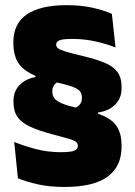

<svg xmlns="http://www.w3.org/2000/svg" viewBox="-20 -674 537 762"><path d="M272 -243Q289.5 -250 297.2 -259.8Q305 -269.5 305 -285V-287Q305 -304 295.2 -314Q285.5 -324 262.8 -331.5Q240 -339 200.5 -348Q138.5 -362.5 101.8 -382Q65 -401.5 49 -430.5Q33 -459.5 33 -501.5V-505.5Q33 -581 87 -617.2Q141 -653.5 245 -653.5Q300.5 -653.5 346.2 -643.5Q392 -633.5 424 -619L438.5 -485.5Q402.5 -500 358.2 -509.8Q314 -519.5 268 -519.5Q228 -519.5 215.5 -513.8Q203 -508 203 -497.5V-497Q203 -489 209.5 -483Q216 -477 238.8 -470Q261.5 -463 309 -451.5Q360 -439.5 394.2 -425.5Q428.5 -411.5 445.5 -389Q462.5 -366.5 462.5 -329V-324Q462.5 -284.5 437.2 -259Q412 -233.5 369 -227.5L369.5 -191.5ZM222.5 -355Q204 -348.5 195.8 -337.5Q187.5 -326.5 187.5 -312.5V-310.5Q187.5 -295 196.2 -283.5Q205 -272 227.8 -262.8Q250.5 -253.5 293 -244Q352.5 -231 390 -214.5Q427.5 -198 445 -170Q462.5 -142 462.5 -95V-92Q462.5 -13.5 407 27.2Q351.5 68 235 68Q177.5 68 131.2 57.8Q85 47.5 51 33.5L36.5 -110.5Q75 -95 122 -82.5Q169 -70 221 -70Q259.5 -70 274.2 -75.8Q289 -81.5 289 -94.5V-95.5Q289 -105.5 281 -111.5Q273 -117.5 251.8 -123.8Q230.5 -130 190 -140.5Q135 -155 100.5 -170.8Q66 -186.5 49.8 -209.5Q33.5 -232.5 33.5 -268V-273.5Q33.5 -312 58 -336.8Q82.5 -361.5 120.5 -368L120 -395Z"/></svg>

Font: Anek Telugu ExtraBold
Style: Regular
Weight: 800
Designer: Omkar Bhoir (Telugu), Yesha Goshar (Latin)
Foundry: Ek Type
Version: Version 1.003